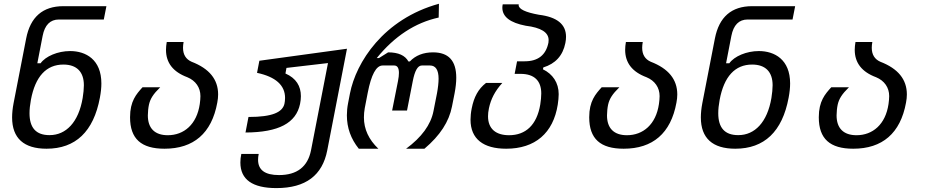

<svg xmlns="http://www.w3.org/2000/svg" viewBox="-20 -780 4856 1007"><path d="M224.1 0C376 0 470.7 -89.4 503.9 -267.6C509.3 -296.4 511.7 -320.8 511.7 -342.3C511.7 -467.8 430.2 -512.2 347.7 -512.2C283.2 -512.2 218.8 -484.9 192.9 -448.2H175.8L203.6 -591.8C214.8 -648.9 243.2 -677.7 289.1 -677.7H524.4L538.1 -747.6H312.5C204.1 -747.6 139.2 -690.9 117.2 -578.1L51.3 -239.3C45.9 -211.4 43.5 -186 43.5 -164.1C43.5 -54.7 105.5 0 224.1 0ZM238.8 -71.3C169.4 -71.3 134.8 -109.4 134.8 -186C134.8 -206.5 137.2 -230 142.1 -256.3C165 -378.9 222.7 -441.4 312.5 -441.4C382.8 -441.4 419.9 -402.8 419.9 -333C419.9 -314.9 417.5 -289.6 413.6 -266.1C392.1 -138.7 326.2 -71.3 240.2 -71.3Z M842.8 0C995.1 0 1090.3 -80.6 1119.6 -241.7C1122.6 -257.8 1124 -270.5 1124 -284.7C1124 -363.8 1077.6 -420.4 984.9 -456.1C955.1 -469.2 939.9 -493.7 939.9 -529.3C939.9 -538.6 940.9 -548.8 942.9 -559.6H854.5C852.1 -545.4 850.6 -531.7 850.6 -518.6C850.6 -450.7 887.7 -402.8 962.4 -375C1006.3 -356.9 1031.2 -320.8 1031.2 -275.9C1031.2 -265.1 1029.8 -247.6 1027.8 -234.4C1012.2 -127.4 944.8 -70.8 859.9 -70.8C792 -70.8 755.4 -106.9 755.4 -174.8C755.4 -192.4 757.8 -215.8 761.2 -231C768.1 -261.7 783.2 -286.1 820.3 -322.3H727.5C694.8 -286.1 662.1 -249.5 662.1 -165C662.1 -51.8 720.7 0 842.8 0Z M1429.7 206.5C1584 206.5 1670.9 139.2 1696.3 8.8L1799.8 -524.4L1340.3 -461.4L1328.1 -397.9C1426.3 -377 1475.1 -332.5 1475.1 -266.6C1475.1 -255.4 1473.6 -242.7 1471.7 -234.9C1460.9 -191.9 1410.6 -166.5 1283.2 -166.5L1267.6 -85C1442.4 -85.9 1532.7 -134.8 1553.7 -234.9C1556.6 -249 1558.1 -262.7 1558.1 -275.4C1558.1 -328.1 1533.7 -369.6 1477.1 -394.5L1482.4 -423.8L1700.2 -449.2L1611.3 7.8C1594.2 94.7 1537.6 138.2 1443.4 138.2C1369.6 138.2 1333.5 111.8 1333.5 57.6C1333.5 48.3 1334.5 38.6 1336.9 27.3H1245.6C1242.2 43.5 1240.7 58.6 1240.7 72.3C1240.7 162.1 1304.7 206.5 1429.7 206.5Z M1861.8 0H1964.4C1914.1 -47.9 1888.7 -102.5 1888.7 -164.1C1888.7 -178.7 1890.1 -197.3 1893.1 -212.9L1908.7 -293.5C1927.2 -388.7 1953.1 -436.5 1986.8 -436.5H2047.4C2064 -436.5 2072.3 -423.8 2072.3 -397.5C2072.3 -386.2 2070.8 -372.1 2067.4 -355L2036.6 -200.2H2114.7L2145 -355C2155.3 -407.7 2170.4 -436.5 2192.4 -436.5H2235.4C2265.1 -436.5 2280.3 -412.6 2280.3 -367.2C2280.3 -347.2 2277.3 -319.3 2272 -291L2253.4 -196.8C2239.3 -125.5 2191.4 -60.1 2109.9 0H2206.1C2288.1 -69.3 2335 -141.6 2350.6 -221.7L2364.3 -291C2370.1 -321.8 2373 -348.1 2373 -372.1C2373 -461.4 2333 -505.4 2251 -505.4C2200.7 -505.4 2159.2 -489.3 2129.4 -457.5H2122.1C2105 -489.3 2069.3 -505.4 2015.6 -505.4L1967.8 -475.6H1956.1C2049.3 -590.3 2157.7 -661.1 2280.8 -688L2282.2 -760.3C1991.2 -680.2 1847.2 -453.1 1815.4 -289.6L1805.7 -239.3C1801.3 -217.3 1799.3 -195.3 1799.3 -175.3C1799.3 -109.4 1820.3 -51.8 1861.8 0Z M2634.8 0C2786.6 0 2881.8 -82 2905.3 -231.4C2908.2 -249.5 2910.2 -271 2910.2 -286.1C2910.2 -346.2 2878.9 -391.6 2827.6 -416.5L2829.6 -426.3C2892.6 -445.8 2932.1 -487.8 2945.3 -554.7C2947.8 -566.4 2948.7 -578.1 2948.7 -587.4C2948.7 -652.8 2901.4 -690.9 2806.6 -702.6C2735.8 -715.3 2700.2 -732.4 2700.2 -753.4C2700.2 -754.9 2700.2 -755.9 2700.7 -757.3H2616.7C2615.2 -751 2614.7 -745.1 2614.7 -739.7C2614.7 -691.9 2655.8 -660.6 2737.3 -645C2817.4 -635.3 2857.4 -610.4 2857.4 -569.8C2857.4 -565.4 2856.9 -560.5 2856.4 -556.2C2843.3 -491.2 2801.8 -458.5 2731.9 -458.5H2691.9L2679.2 -392.6H2710C2782.7 -392.6 2818.8 -356 2818.8 -290C2818.8 -274.9 2816.9 -251.5 2813.5 -231.4C2795.4 -124 2736.8 -70.8 2649.9 -70.8C2581.5 -70.8 2539.6 -103.5 2539.6 -170.4C2539.6 -183.1 2541 -195.8 2544.4 -212.4C2554.7 -260.7 2575.7 -302.2 2614.7 -345.2H2529.3C2488.3 -313.5 2465.8 -271 2454.1 -211.9C2449.7 -190.4 2447.8 -169.4 2447.8 -152.3C2447.8 -50.8 2515.6 0 2634.8 0Z M3251 0C3403.3 0 3498.5 -80.6 3527.8 -241.7C3530.8 -257.8 3532.2 -270.5 3532.2 -284.7C3532.2 -363.8 3485.8 -420.4 3393.1 -456.1C3363.3 -469.2 3348.1 -493.7 3348.1 -529.3C3348.1 -538.6 3349.1 -548.8 3351.1 -559.6H3262.7C3260.3 -545.4 3258.8 -531.7 3258.8 -518.6C3258.8 -450.7 3295.9 -402.8 3370.6 -375C3414.6 -356.9 3439.5 -320.8 3439.5 -275.9C3439.5 -265.1 3438 -247.6 3436 -234.4C3420.4 -127.4 3353 -70.8 3268.1 -70.8C3200.2 -70.8 3163.6 -106.9 3163.6 -174.8C3163.6 -192.4 3166 -215.8 3169.4 -231C3176.3 -261.7 3191.4 -286.1 3228.5 -322.3H3135.7C3103 -286.1 3070.3 -249.5 3070.3 -165C3070.3 -51.8 3128.9 0 3251 0Z M3836.4 0C3988.3 0 4083 -89.4 4116.2 -267.6C4121.6 -296.4 4124 -320.8 4124 -342.3C4124 -467.8 4042.5 -512.2 3960 -512.2C3895.5 -512.2 3831.1 -484.9 3805.2 -448.2H3788.1L3815.9 -591.8C3827.1 -648.9 3855.5 -677.7 3901.4 -677.7H4136.7L4150.4 -747.6H3924.8C3816.4 -747.6 3751.5 -690.9 3729.5 -578.1L3663.6 -239.3C3658.2 -211.4 3655.8 -186 3655.8 -164.1C3655.8 -54.7 3717.8 0 3836.4 0ZM3851.1 -71.3C3781.7 -71.3 3747.1 -109.4 3747.1 -186C3747.1 -206.5 3749.5 -230 3754.4 -256.3C3777.3 -378.9 3835 -441.4 3924.8 -441.4C3995.1 -441.4 4032.2 -402.8 4032.2 -333C4032.2 -314.9 4029.8 -289.6 4025.9 -266.1C4004.4 -138.7 3938.5 -71.3 3852.5 -71.3Z M4455.1 0C4607.4 0 4702.6 -80.6 4731.9 -241.7C4734.9 -257.8 4736.3 -270.5 4736.3 -284.7C4736.3 -363.8 4689.9 -420.4 4597.2 -456.1C4567.4 -469.2 4552.2 -493.7 4552.2 -529.3C4552.2 -538.6 4553.2 -548.8 4555.2 -559.6H4466.8C4464.4 -545.4 4462.9 -531.7 4462.9 -518.6C4462.9 -450.7 4500 -402.8 4574.7 -375C4618.7 -356.9 4643.6 -320.8 4643.6 -275.9C4643.6 -265.1 4642.1 -247.6 4640.1 -234.4C4624.5 -127.4 4557.1 -70.8 4472.2 -70.8C4404.3 -70.8 4367.7 -106.9 4367.7 -174.8C4367.7 -192.4 4370.1 -215.8 4373.5 -231C4380.4 -261.7 4395.5 -286.1 4432.6 -322.3H4339.8C4307.1 -286.1 4274.4 -249.5 4274.4 -165C4274.4 -51.8 4333 0 4455.1 0Z"/></svg>

Font: Hack
Style: Oblique
Weight: 400
Italic angle: -12°
Monospace: yes
Designer: Christopher Simpkins
Foundry: Christopher Simpkins
Version: Version 2.010